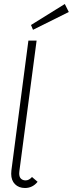

<svg xmlns="http://www.w3.org/2000/svg" viewBox="-20 -930 364 960"><path d="M76 -63Q76 -45 85 -36.5Q94 -28 108 -28Q125 -28 140 -45L168 -21Q143 10 105 10Q74 10 55 -9Q36 -28 36 -61Q36 -72 37 -78L122 -727H163L77 -75Q76 -71 76 -63ZM135 -805 304 -910 324 -870 145 -781Z"/></svg>

Font: Bellota Light
Style: Italic
Weight: 300
Italic angle: -7.5°
Designer: Kemie Guaida
Foundry: Kemie Guaida
Version: Version 4.001